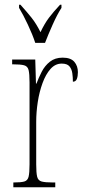

<svg xmlns="http://www.w3.org/2000/svg" viewBox="-20 -786 358 806"><path d="M36 0V-20H37Q68 -20 82 -24Q96 -28 100 -44Q104 -60 104 -96V-440Q104 -476 100 -492Q96 -508 81 -512Q66 -516 34 -516H31V-536H128L131 -435H133Q142 -459 155 -484.5Q168 -510 189.5 -527Q211 -544 243 -544Q277 -544 292 -526.5Q307 -509 307 -483Q307 -466 302.5 -454.5Q298 -443 286 -443Q286 -462 283.5 -479Q281 -496 271.5 -507.5Q262 -519 239 -519Q212 -519 192 -496.5Q172 -474 158.5 -437Q145 -400 138.5 -357.5Q132 -315 132 -274V-96Q132 -60 136 -44Q140 -28 155 -24Q170 -20 201 -20H212V0ZM128 -606Q117 -640 97 -682.5Q77 -725 60 -753V-766H66Q93 -736 112.5 -711.5Q132 -687 150 -651Q167 -687 185.5 -711.5Q204 -736 232 -766H238V-753Q220 -725 201 -682.5Q182 -640 169 -606Z"/></svg>

Font: Noto Serif Tamil ExtraCondensed Thin
Style: Regular
Weight: 100
Width: 2
Designer: Indian Type Foundry, Tom Grace, and the Monotype Design Team
Foundry: Monotype Imaging Inc.
Version: Version 2.004; ttfautohint (v1.8.4.7-5d5b)